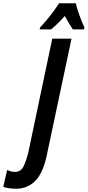

<svg xmlns="http://www.w3.org/2000/svg" viewBox="-171 -951 537 1176"><path d="M142 -771Q181 -803 226 -853Q255 -800 275 -771H344L346 -783Q332 -812 315.5 -857.5Q299 -903 293 -931H191Q142 -855 74 -782L72 -771ZM116 -2 267 -714H149L3 -20Q-8 27 -25 64.5Q-42 102 -79 102Q-102 102 -127 90L-151 193Q-121 205 -73 205Q-3 205 45 157Q93 109 116 -2Z"/></svg>

Font: Noto Sans Display Condensed
Style: Bold Italic
Weight: 700
Width: 3
Designer: Monotype Design team
Foundry: Monotype Imaging Inc.
Version: 1.000